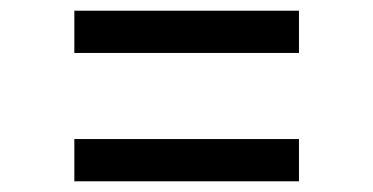

<svg xmlns="http://www.w3.org/2000/svg" viewBox="-20 -552 698 359"><path d="M119 -453V-532H539V-453ZM119 -213V-292H539V-213Z"/></svg>

Font: Plus Jakarta Text Light
Style: Regular
Weight: 300
Designer: Gumpita Rahayu
Foundry: Tokotype Studio
Version: Version 1.000